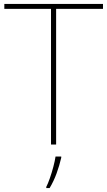

<svg xmlns="http://www.w3.org/2000/svg" viewBox="-20 -734 545 975"><path d="M265 0H239V-689H2V-714H503V-689H265ZM291 67Q282 106 267.5 146Q253 186 232 221H215V215Q223 200 233 171.5Q243 143 251 112.5Q259 82 262 61H291Z"/></svg>

Font: Noto Sans Oriya Thin
Style: Regular
Weight: 100
Designer: Amélie Bonet and Sol Matas
Foundry: Google LLC
Version: Version 2.006; ttfautohint (v1.8.4.7-5d5b)